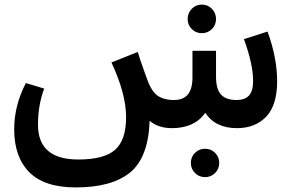

<svg xmlns="http://www.w3.org/2000/svg" viewBox="-20 -560 1283 839"><path d="M906 -433Q888 -415 862 -415Q836 -415 818 -433Q800 -451 800 -477Q800 -503 818 -521.5Q836 -540 862 -540Q888 -540 906 -521.5Q924 -503 924 -477Q924 -451 906 -433ZM1149 -422Q1191 -308 1191 -205Q1191 -100 1143 -50Q1095 0 1016 0Q921 0 877 -67Q830 0 731 0Q672 0 634 -32Q628 130 547.5 194.5Q467 259 312 259H311Q174 259 108 192.5Q42 126 42 5Q42 -99 93 -197L173 -173Q146 -100 146 -15Q146 137 322 137Q435 137 483 94.5Q531 52 531 -48Q531 -150 467 -287L582 -333Q589 -307 618 -227Q639 -164 666.5 -143.5Q694 -123 741 -123Q821 -123 821 -221V-338H924V-225Q924 -170 946 -146.5Q968 -123 1013 -123Q1051 -123 1068.5 -143Q1086 -163 1086 -206Q1086 -279 1046 -389ZM832 108Q850 90 876 90Q902 90 920 108Q938 126 938 152Q938 178 920 196Q902 214 876 214Q850 214 832 196Q814 178 814 152Q814 126 832 108Z"/></svg>

Font: FiraGO Medium
Style: Regular
Weight: 500
Designer: bBox Type
Foundry: bBox Type GmbH
Version: Version 1.001;PS 001.001;hotconv 1.0.88;makeotf.lib2.5.64775